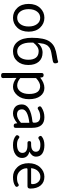

<svg xmlns="http://www.w3.org/2000/svg" viewBox="1185 -2032 1076 3486"><g transform="rotate(90 1723.0 -289.0)"><path d="M481.5 -64Q408 13 303 13Q198 13 124.5 -64Q51 -141 51 -271.5Q51 -402 124.5 -479.5Q198 -557 303 -557Q408 -557 481.5 -479.5Q555 -402 555 -271.5Q555 -141 481.5 -64ZM189 -120Q232 -63 303 -63Q374 -63 417.5 -120Q461 -177 461 -271Q461 -365 417.5 -423Q374 -481 303.5 -481Q233 -481 189.5 -423Q146 -365 146 -271Q146 -177 189 -120Z M753 -312Q753 -193 796 -128Q839 -63 911.5 -63Q984 -63 1024.5 -120Q1065 -177 1065 -265.5Q1065 -354 1027 -403.5Q989 -453 908 -453Q827 -453 753 -354ZM757 -431Q830 -524 935 -524Q1040 -524 1100 -455.5Q1160 -387 1160 -264.5Q1160 -142 1091.5 -64.5Q1023 13 911.5 13Q800 13 733 -76Q666 -165 666 -329Q666 -557 735 -654Q781 -717 846 -744Q911 -771 993 -783Q1075 -795 1093 -805Q1118 -816 1127.5 -774.5Q1137 -733 1113 -720Q1102 -710 1010 -695.5Q918 -681 898.5 -673.5Q879 -666 860 -658Q839 -648 808 -615Q791 -595 775 -543Z M1397 196Q1397 229 1351.5 229Q1306 229 1306 196V-510Q1306 -543 1343.5 -543Q1381 -543 1385 -510L1389 -481Q1485 -557 1576.5 -557Q1668 -557 1724.5 -482.5Q1781 -408 1781 -277Q1781 -146 1712 -66.5Q1643 13 1557.5 13Q1472 13 1395 -50ZM1397 -120Q1464 -63 1531.5 -63Q1599 -63 1642.5 -121.5Q1686 -180 1686 -279Q1686 -480 1543 -480Q1478 -480 1397 -405Z M2109 -557Q2301 -557 2301 -334V-33Q2301 0 2263.5 0Q2226 0 2222 -33L2218 -65Q2121 13 2043 13Q1965 13 1920 -28Q1876 -69 1876 -149Q1876 -307 2185 -340Q2210 -344 2208 -371Q2210 -481 2098 -481Q2021 -481 1967 -443Q1935 -423 1917 -454.5Q1899 -486 1931 -505Q2010 -557 2109 -557ZM2210 -284Q1965 -255 1965 -152Q1965 -60 2061 -60Q2129 -60 2210 -132Z M2466 -515Q2522 -557 2616.5 -557Q2711 -557 2767.5 -519Q2824 -481 2824 -405.5Q2824 -330 2734 -285Q2848 -256 2848 -150Q2848 -77 2784 -32Q2720 13 2614 13Q2508 13 2449 -36Q2423 -56 2443 -85.5Q2463 -115 2489 -95Q2528 -60 2603.5 -60Q2679 -60 2717.5 -86.5Q2756 -113 2756 -157Q2756 -250 2617 -250H2575Q2542 -250 2542 -283Q2542 -316 2575 -316H2604Q2668 -316 2701.5 -338.5Q2735 -361 2735 -401.5Q2735 -442 2704.5 -463Q2674 -484 2608 -484Q2542 -484 2503 -454Q2474 -436 2455 -466Q2436 -496 2466 -515Z M3352 -25Q3296 13 3193.5 13Q3091 13 3017 -64Q2943 -141 2943 -269.5Q2943 -398 3016 -477.5Q3089 -557 3189.5 -557Q3290 -557 3347 -488.5Q3404 -420 3404 -302L3403 -291Q3400 -250 3359 -250H3053Q3034 -250 3035 -228Q3038 -163 3087 -111Q3137 -60 3211.5 -60Q3286 -60 3320 -85Q3350 -103 3366.5 -73Q3383 -43 3352 -25ZM3033 -316H3305Q3324 -316 3323 -339Q3324 -397 3288.5 -440.5Q3253 -484 3191 -484Q3129 -484 3085 -438.5Q3041 -393 3033 -316Z"/></g></svg>

Font: Raw Maruko Gothic CJK TC
Style: Regular
Weight: 400
Version: Version 1.001